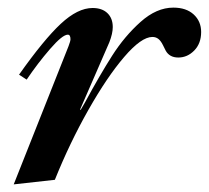

<svg xmlns="http://www.w3.org/2000/svg" viewBox="-20 -472 548 504"><path d="M160 -351Q165 -364 165 -369Q165 -381 158 -381Q144 -381 111.5 -343.5Q79 -306 50 -263L30 -276Q95 -368 139.5 -409.5Q184 -451 223 -451Q248 -451 262 -437.5Q276 -424 276 -401Q276 -384 267 -361L190 -184H192L203 -203Q242 -275 274.5 -326Q307 -377 349 -414.5Q391 -452 435 -452Q469 -452 488.5 -434Q508 -416 508 -388Q508 -358 490 -339.5Q472 -321 448 -321Q425 -321 415 -339Q413 -343 407.5 -354Q402 -365 395.5 -370Q389 -375 380 -375Q351 -375 306 -322.5Q261 -270 212 -183.5Q163 -97 124 0L16 12Z"/></svg>

Font: Ibarra Real Nova
Style: Bold Italic
Weight: 700
Italic angle: -22°
Designer: Jose Maria Ribagorda & Octavio Pardo
Foundry: Octavio Pardo
Version: Version 1.014